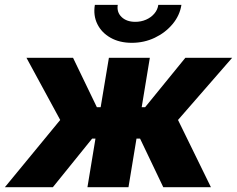

<svg xmlns="http://www.w3.org/2000/svg" viewBox="-53 -775 981 795"><path d="M-32.7 0 196.3 -278.3 56.6 -535.6H249.5L348.1 -331.1H363.8L397.9 -535.6H567.4L533.7 -331.1H547.9L714.4 -535.6H908.2L684.1 -278.3L820.3 0H623L526.9 -201.2H512.2L479 0H309.1L342.3 -201.2H328.6L166 0ZM492.7 -597.7Q441.9 -597.7 404.8 -618.7Q367.7 -639.6 350.1 -675.3Q332.5 -710.9 339.8 -754.9H434.6Q429.7 -724.6 450.4 -704.6Q471.2 -684.6 507.3 -684.6Q531.2 -684.6 551.8 -693.6Q572.3 -702.6 585.9 -718.5Q599.6 -734.4 602.5 -754.9H698.2Q691.4 -710.9 661.6 -675.3Q631.8 -639.6 587.9 -618.7Q543.9 -597.7 492.7 -597.7Z"/></svg>

Font: Inter 20pt ExtraBold
Style: Italic
Weight: 800
Italic angle: -9.3988°
Version: Version 4.001;git-66647c0bb